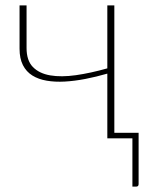

<svg xmlns="http://www.w3.org/2000/svg" viewBox="-20 -513 559 712"><path d="M494 -20.5V169.5Q494 179 485 179H471V0H378V-240Q336.5 -228 296.2 -220.2Q256 -212.5 220 -210.5Q184 -208.5 153.2 -213.8Q122.5 -219 100 -233Q77.5 -247 65 -271.5Q52.5 -296 52.5 -332.5V-493H78.5V-335Q78.5 -288.5 102 -264.5Q125.5 -240.5 166.2 -233.5Q207 -226.5 261.5 -234.2Q316 -242 378 -259.5V-493H404V-20.5Z"/></svg>

Font: Lato 2
Style: Regular
Weight: 200
Designer: Lukasz Dziedzic with Adam Twardoch and Botio Nikoltchev
Foundry: tyPoland Lukasz Dziedzic
Version: Version 2.015; 2015-08-06; http://www.latofonts.com/